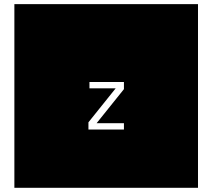

<svg xmlns="http://www.w3.org/2000/svg" viewBox="-20 -850 1017 919"><path d="M927.7 -830.1V48.8H48.8V-830.1ZM408.2 -457.5V-427.2H533.7L403.3 -264.6V-230H573.2V-260.3H442.4L573.2 -423.3V-457.5Z"/></svg>

Font: BabelStone Maritime
Style: Regular
Weight: 400
Designer: Andrew West
Foundry: BabelStone
Version: Version 0.001;February 23, 2018